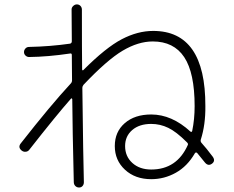

<svg xmlns="http://www.w3.org/2000/svg" viewBox="-20 -793 1040 855"><path d="M816.4 -147.5Q819.3 -153.3 811.5 -160.2Q765.6 -206.1 729.5 -223.6Q693.4 -241.2 653.3 -241.2Q600.6 -241.2 568.8 -213.9Q537.1 -186.5 537.1 -142.6Q537.1 -96.7 569.3 -67.4Q601.6 -38.1 653.3 -38.1Q767.6 -38.1 816.4 -147.5ZM874 -170.9Q872.1 -163.1 877 -157.2Q898.4 -133.8 927.7 -94.7Q940.4 -76.2 923.8 -64Q907.2 -51.8 892.6 -69.3Q883.8 -81.1 858.4 -111.3Q852.5 -117.2 847.7 -110.4Q814.5 -52.7 763.2 -23.9Q711.9 4.9 653.3 4.9Q582 4.9 536.6 -37.1Q491.2 -79.1 491.2 -142.6Q491.2 -206.1 535.6 -244.6Q580.1 -283.2 653.3 -283.2Q745.1 -283.2 828.1 -207Q834 -203.1 835.9 -210Q846.7 -261.7 846.7 -320.3Q846.7 -468.8 800.3 -538.6Q753.9 -608.4 660.2 -608.4Q595.7 -608.4 526.4 -567.4Q457 -526.4 351.6 -415Q346.7 -408.2 346.7 -402.3Q350.6 -80.1 353.5 18.6Q353.5 28.3 347.7 35.2Q341.8 42 332 42Q322.3 42 315.4 35.2Q308.6 28.3 308.6 17.6Q302.7 -222.7 301.8 -350.6Q301.8 -352.5 299.8 -354.5Q297.9 -356.4 295.9 -353.5Q230.5 -279.3 110.4 -126Q104.5 -118.2 94.7 -117.2Q85 -116.2 77.1 -122.1Q58.6 -136.7 72.3 -154.3Q206.1 -325.2 294.9 -420.9Q300.8 -426.8 300.8 -435.5Q300.8 -452.1 300.3 -490.2Q299.8 -528.3 299.8 -547.9Q299.8 -556.6 292 -554.7Q193.4 -540 109.4 -539.1Q100.6 -539.1 93.8 -545.4Q86.9 -551.8 86.9 -561Q86.9 -570.3 93.3 -577.1Q99.6 -584 109.4 -584Q203.1 -585.9 292 -598.6Q299.8 -600.6 299.8 -609.4Q299.8 -631.8 299.3 -678.2Q298.8 -724.6 298.8 -751Q298.8 -759.8 306.2 -766.6Q313.5 -773.4 322.3 -773.4Q332 -773.4 338.4 -766.6Q344.7 -759.8 344.7 -750Q344.7 -561.5 345.7 -483.4Q345.7 -481.4 347.7 -480Q349.6 -478.5 351.6 -481.4Q451.2 -581.1 522 -618.2Q592.8 -655.3 662.1 -655.3Q895.5 -655.3 894.5 -320.3Q895.5 -237.3 874 -170.9Z"/></svg>

Font: Rounded-X Mgen+ 2m light
Style: Regular
Weight: 200
Designer: [Source Han Sans]
Ryoko NISHIZUKA  (kana & ideographs); Paul D. Hunt (Latin, Greek & Cyrillic); Wenlong ZHANG  (bopomofo
Version: Version 1.059.20150602